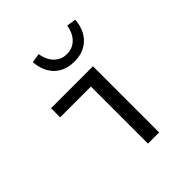

<svg xmlns="http://www.w3.org/2000/svg" viewBox="-199 -864 997 997"><g transform="rotate(-45 300.0 -365.0)"><path d="M316 0V-419H90V-486H398V0ZM348 -571Q308 -571 279 -584Q250 -597 231.5 -618.5Q213 -640 203.5 -667Q194 -694 192 -722L243 -730Q246 -711 253.5 -692.5Q261 -674 274 -659Q287 -644 305.5 -635Q324 -626 348 -626Q372 -626 390.5 -635Q409 -644 422 -659Q435 -674 442.5 -692.5Q450 -711 453 -730L504 -722Q502 -694 492.5 -667Q483 -640 464 -618.5Q445 -597 416.5 -584Q388 -571 348 -571Z"/></g></svg>

Font: Source Code Pro
Style: Regular
Weight: 400
Monospace: yes
Designer: Paul D. Hunt, Teo Tuominen
Foundry: Adobe Systems Incorporated
Version: Version 2.030;PS 1.000;hotconv 16.6.51;makeotf.lib2.5.65220